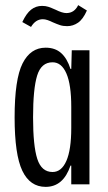

<svg xmlns="http://www.w3.org/2000/svg" viewBox="-20 -719 420 749"><path d="M37 -261Q37 -410 68 -471.5Q99 -533 158 -533Q195 -533 218.5 -512Q242 -491 255 -450H258L260 -523H329V0H258V-73H255Q227 10 158 10Q97 10 67 -53Q37 -116 37 -261ZM258 -220V-302Q258 -389 239 -432.5Q220 -476 185 -476Q141 -476 125 -424.5Q109 -373 109 -261Q109 -150 125.5 -99Q142 -48 185 -48Q220 -48 239 -91.5Q258 -135 258 -220ZM186 -632Q176 -637 166 -640.5Q156 -644 147 -644Q119 -644 101 -614L67 -633Q83 -667 101.5 -681.5Q120 -696 144 -696Q158 -696 168.5 -692.5Q179 -689 197 -681Q223 -668 239 -668Q270 -668 285 -699L319 -678Q304 -644 284.5 -630.5Q265 -617 242 -617Q226 -617 214 -621Q202 -625 186 -632Z"/></svg>

Font: Mona Sans Condensed
Style: Regular
Weight: 400
Width: 3
Designer: Deni Anggara
Foundry: GitHub
Version: Version 2.000